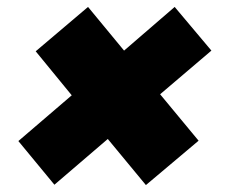

<svg xmlns="http://www.w3.org/2000/svg" viewBox="-20 -626 649 554"><path d="M137 -93 291 -225 401 -92 553 -220 442 -354 590 -480 484 -606 338 -480 234 -606 83 -478 187 -351 33 -219Z"/></svg>

Font: SVN-Poppins ExtraBold
Style: Italic
Weight: 800
Italic angle: -10°
Designer: Ninad Kale (Devanagari), Jonny Pinhorn (Latin)
Foundry: Indian Type Foundry
Version: Version 3.002 2017